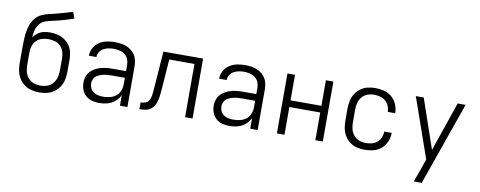

<svg xmlns="http://www.w3.org/2000/svg" viewBox="-74 -1101 4180 1672"><g transform="rotate(10 2016.0 -265.0)"><path d="M288 8Q323 8 356.5 0Q390 -8 418.5 -28.5Q447 -49 466 -78.5Q485 -108 492 -142Q499 -176 499 -210V-320Q499 -353 491.5 -385.5Q484 -418 464.5 -445Q445 -472 417 -490Q389 -508 356.5 -515.5Q324 -523 291 -523Q263 -523 235 -516.5Q207 -510 184 -493.5Q161 -477 145 -453Q147 -485 154.5 -516.5Q162 -548 182 -573.5Q202 -599 232.5 -609.5Q263 -620 294.5 -626.5Q326 -633 357 -641Q388 -649 418.5 -658.5Q449 -668 479 -679L458 -735Q424 -724 390 -714Q356 -704 321.5 -695Q287 -686 252.5 -678.5Q218 -671 185.5 -655Q153 -639 131.5 -610Q110 -581 98.5 -547Q87 -513 83 -478Q79 -443 78 -407.5Q77 -372 77 -336Q77 -332 77 -328Q77 -324 77 -320V-210Q77 -176 84.5 -142Q92 -108 110.5 -78.5Q129 -49 157.5 -28.5Q186 -8 220 0Q254 8 288 8ZM288 -52Q258 -52 228.5 -62Q199 -72 179 -96Q159 -120 151.5 -150Q144 -180 144 -210V-320Q144 -349 152.5 -377Q161 -405 182 -426Q203 -447 231.5 -455Q260 -463 289 -463Q318 -463 346 -455Q374 -447 395 -426Q416 -405 424.5 -377Q433 -349 433 -320V-210Q433 -180 425 -150Q417 -120 397 -96Q377 -72 348 -62Q319 -52 288 -52Z M820 8Q857 8 892.5 -2Q928 -12 957 -36.5Q986 -61 1001 -94V0H1067V-361Q1067 -392 1058.5 -422Q1050 -452 1029.5 -475.5Q1009 -499 981.5 -513.5Q954 -528 923.5 -533Q893 -538 863 -538Q827 -538 791.5 -531Q756 -524 725 -504Q694 -484 676.5 -451Q659 -418 659 -382H726Q726 -406 738.5 -426.5Q751 -447 772 -458.5Q793 -470 816 -474.5Q839 -479 863 -479Q888 -479 913.5 -473Q939 -467 960 -451.5Q981 -436 991 -411.5Q1001 -387 1001 -361V-306H884Q852 -306 820.5 -302.5Q789 -299 758.5 -287.5Q728 -276 702.5 -255.5Q677 -235 665 -205Q653 -175 653 -143Q653 -111 664.5 -80.5Q676 -50 700.5 -28.5Q725 -7 756.5 0.5Q788 8 820 8ZM844 -52Q821 -52 799 -56Q777 -60 758 -73Q739 -86 729.5 -106.5Q720 -127 720 -150Q720 -171 730.5 -190.5Q741 -210 760 -220.5Q779 -231 799.5 -237Q820 -243 841.5 -245Q863 -247 884 -247H1001V-189Q1001 -160 990 -131.5Q979 -103 955 -84.5Q931 -66 902 -59Q873 -52 844 -52Z M1173 0Q1203 0 1232 -5.5Q1261 -11 1282.5 -32.5Q1304 -54 1314 -81.5Q1324 -109 1328 -138.5Q1332 -168 1334 -197L1354 -471H1577V0H1643V-530H1292L1268 -201Q1266 -182 1264.5 -162.5Q1263 -143 1258.5 -123.5Q1254 -104 1242.5 -87.5Q1231 -71 1212 -65.5Q1193 -60 1173 -60Z M1972 8Q2009 8 2044.5 -2Q2080 -12 2109 -36.5Q2138 -61 2153 -94V0H2219V-361Q2219 -392 2210.5 -422Q2202 -452 2181.5 -475.5Q2161 -499 2133.5 -513.5Q2106 -528 2075.5 -533Q2045 -538 2015 -538Q1979 -538 1943.5 -531Q1908 -524 1877 -504Q1846 -484 1828.5 -451Q1811 -418 1811 -382H1878Q1878 -406 1890.5 -426.5Q1903 -447 1924 -458.5Q1945 -470 1968 -474.5Q1991 -479 2015 -479Q2040 -479 2065.5 -473Q2091 -467 2112 -451.5Q2133 -436 2143 -411.5Q2153 -387 2153 -361V-306H2036Q2004 -306 1972.5 -302.5Q1941 -299 1910.5 -287.5Q1880 -276 1854.5 -255.5Q1829 -235 1817 -205Q1805 -175 1805 -143Q1805 -111 1816.5 -80.5Q1828 -50 1852.5 -28.5Q1877 -7 1908.5 0.5Q1940 8 1972 8ZM1996 -52Q1973 -52 1951 -56Q1929 -60 1910 -73Q1891 -86 1881.5 -106.5Q1872 -127 1872 -150Q1872 -171 1882.5 -190.5Q1893 -210 1912 -220.5Q1931 -231 1951.5 -237Q1972 -243 1993.5 -245Q2015 -247 2036 -247H2153V-189Q2153 -160 2142 -131.5Q2131 -103 2107 -84.5Q2083 -66 2054 -59Q2025 -52 1996 -52Z M2389 0H2456V-245H2729V0H2795V-530H2729V-304H2456V-530H2389Z M3166 8Q3205 8 3243.5 -2Q3282 -12 3312 -38Q3342 -64 3357.5 -101.5Q3373 -139 3373 -178H3307Q3307 -178 3307 -178Q3307 -178 3307 -178Q3307 -151 3296.5 -126Q3286 -101 3265.5 -83Q3245 -65 3218.5 -58.5Q3192 -52 3166 -52Q3135 -52 3106.5 -62.5Q3078 -73 3058 -97Q3038 -121 3031 -150.5Q3024 -180 3024 -210V-320Q3024 -350 3031 -380Q3038 -410 3058 -434Q3078 -458 3106.5 -468.5Q3135 -479 3166 -479Q3192 -479 3218.5 -472Q3245 -465 3265.5 -447.5Q3286 -430 3296.5 -404.5Q3307 -379 3307 -352Q3307 -352 3307 -352Q3307 -352 3307 -352H3373Q3373 -392 3357.5 -429Q3342 -466 3312 -492Q3282 -518 3243.5 -528Q3205 -538 3166 -538Q3131 -538 3097.5 -530Q3064 -522 3036 -501.5Q3008 -481 2989.5 -451.5Q2971 -422 2964 -388Q2957 -354 2957 -320V-210Q2957 -176 2964 -142Q2971 -108 2989.5 -78.5Q3008 -49 3036 -28.5Q3064 -8 3097.5 0Q3131 8 3166 8Z M3636 205H3706L3964 -530H3894L3744 -93L3594 -530H3524L3709 -2L3680 82Q3669 112 3658 143Q3647 174 3636 205Z"/></g></svg>

Font: Iosevka Sparkle Light
Style: Regular
Weight: 300
Designer: Belleve Invis
Foundry: Belleve Invis
Version: Version 4.5.0; ttfautohint (v1.8.3)